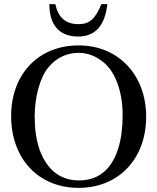

<svg xmlns="http://www.w3.org/2000/svg" viewBox="-20 -896 762 930"><path d="M574 -337C574 -217 546 -123 491 -70C456 -37 412 -22 362 -22C316 -22 272 -36 238 -67C177 -123 148 -213 148 -332C148 -427 174 -524 217 -573C256 -618 306 -640 360 -640C407 -640 447 -623 483 -593C540 -545 574 -451 574 -337ZM688 -331C688 -529 557 -676 361 -676C166 -676 34 -537 34 -334C34 -126 167 14 361 14C553 14 688 -125 688 -331ZM471 -876C442 -805 414 -779 360 -779C297 -779 261 -813 248 -876H219C219 -779 264 -719 358 -719C440 -719 488 -770 500 -876Z"/></svg>

Font: XITS Math
Style: Regular
Weight: 400
Designer: MicroPress Inc., with final additions and corrections provided by Coen Hoffman, Elsevier (retired)
Version: Version 1.302